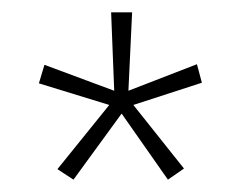

<svg xmlns="http://www.w3.org/2000/svg" viewBox="-20 -780 391 311"><path d="M194 -760H160L165 -633L52 -675L43 -645L157 -610L73 -506L99 -489L177 -596L252 -489L278 -507L196 -610L307 -646L299 -676L188 -633Z"/></svg>

Font: Noto Sans Lao UI ExtCond ExtLt
Style: Regular
Weight: 200
Width: 2
Designer: Monotype Design Team
Foundry: Monotype Imaging Inc.
Version: Version 2.000